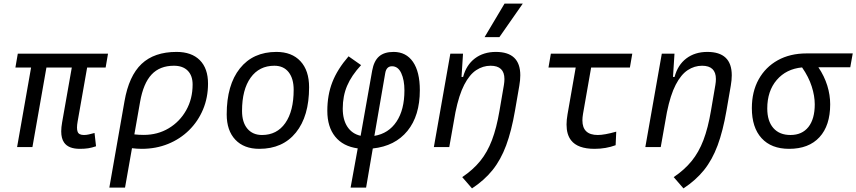

<svg xmlns="http://www.w3.org/2000/svg" viewBox="-20 -815 4746 1064"><path d="M422.4 9.8Q358.9 9.8 335 -25.4Q319.3 -47.9 319.3 -86.9Q319.3 -109.4 324.2 -136.7L377.9 -440.9H237.3L159.7 0H74.7L152.3 -440.9H65.4L78.6 -517.6H578.6L565.4 -440.9H462.9L410.2 -141.6Q406.7 -122.1 406.7 -107.9Q406.7 -93.8 410.2 -85Q416.5 -66.9 445.3 -66.9Q458.5 -66.9 472.4 -70.1Q486.3 -73.2 503.9 -78.1L512.2 -4.4Q489.3 3.4 469.5 6.6Q449.7 9.8 422.4 9.8Z M958.5 -527.3Q1041.5 -527.3 1087.2 -481.7Q1132.8 -436 1132.8 -351.6Q1132.8 -274.4 1105.2 -208.5Q1077.6 -142.6 1027.8 -93.5Q978 -44.4 911.1 -17.3Q844.2 9.8 765.6 9.8Q739.3 9.8 711.4 6.3L672.9 224.6H585.9L669.9 -253.9Q694.3 -394.5 764.6 -460.9Q835 -527.3 958.5 -527.3ZM724.6 -70.3Q748.5 -67.4 776.4 -67.4Q853.5 -67.4 914.8 -104Q976.1 -140.6 1011.7 -203.9Q1047.4 -267.1 1047.4 -346.7Q1047.4 -396 1020.3 -423.3Q993.2 -450.7 943.8 -450.7Q865.7 -450.7 820.1 -402.1Q774.4 -353.5 756.3 -250.5Z M1417 9.8Q1332 9.8 1284.2 -40.8Q1236.3 -91.3 1236.3 -181.2Q1236.3 -344.2 1309.3 -435.8Q1382.3 -527.3 1511.7 -527.3Q1597.2 -527.3 1645 -475.8Q1692.9 -424.3 1692.9 -331.5Q1692.9 -170.9 1619.9 -80.6Q1546.9 9.8 1417 9.8ZM1432.1 -66.9Q1514.6 -66.9 1561 -133.1Q1607.4 -199.2 1607.4 -317.4Q1607.4 -379.9 1579.3 -415.3Q1551.3 -450.7 1500.5 -450.7Q1416.5 -450.7 1368.9 -384.5Q1321.3 -318.4 1321.3 -200.2Q1321.3 -137.2 1350.8 -102.1Q1380.4 -66.9 1432.1 -66.9Z M2008.8 224.6H1922.9L1962.4 7.3Q1880.9 -3.9 1837.4 -57.9Q1793.9 -111.8 1793.9 -200.7Q1793.9 -288.6 1821.8 -359.9Q1849.6 -431.2 1911.6 -502.9L1981 -454.1Q1927.7 -396.5 1903.6 -339.6Q1879.4 -282.7 1879.4 -213.4Q1879.4 -151.4 1905.3 -112.3Q1931.2 -73.2 1978.5 -62.5L2042.5 -423.8Q2052.2 -477.5 2080.8 -502.4Q2109.4 -527.3 2161.1 -527.3Q2230.5 -527.3 2268.6 -472.2Q2306.6 -417 2306.6 -315.4Q2306.6 -173.8 2238 -89.6Q2169.4 -5.4 2045.9 7.8ZM2054.7 -62Q2133.3 -75.2 2177.2 -140.9Q2221.2 -206.5 2221.2 -314Q2221.2 -371.6 2203.6 -409.7Q2186 -447.8 2152.3 -447.8Q2121.1 -447.8 2114.7 -409.2Z M2384.3 0 2475.6 -517.6H2545.9L2537.6 -388.7H2546.4Q2564 -455.1 2611.6 -491.2Q2659.2 -527.3 2728 -527.3Q2863.3 -527.3 2863.3 -397.9Q2863.3 -371.6 2857.9 -340.3L2834 -202.1Q2814.5 -88.9 2784.9 -9.3Q2755.4 70.3 2709.7 127.2Q2664.1 184.1 2595.7 229L2541.5 166.5Q2601.1 126.5 2640.9 77.6Q2680.7 28.8 2706.3 -38.6Q2731.9 -106 2748 -201.2L2772.5 -344.2Q2775.4 -361.8 2775.4 -377Q2775.4 -450.7 2698.7 -450.7Q2656.2 -450.7 2619.1 -426.3Q2582 -401.9 2552.7 -345.5Q2523.4 -289.1 2503.9 -192.9L2469.7 0ZM2665.5 -609.4 2775.9 -794.9H2877L2747.6 -609.4Z M3274.9 9.8Q3181.6 9.8 3145 -37.1Q3119.6 -69.3 3119.6 -125Q3119.6 -150.4 3125 -181.2L3170.4 -440.9H3019.5L3032.7 -517.6H3483.9L3470.7 -440.9H3255.9L3210.9 -184.1Q3207.5 -164.1 3207.5 -147.9Q3207.5 -66.9 3293 -66.9Q3329.6 -66.9 3395 -85.4L3391.6 -10.3Q3337.4 9.8 3274.9 9.8Z M3556.2 0 3647.5 -517.6H3717.8L3709.5 -388.7H3718.3Q3735.8 -455.1 3783.4 -491.2Q3831.1 -527.3 3899.9 -527.3Q4035.2 -527.3 4035.2 -397.9Q4035.2 -371.6 4029.8 -340.3L4005.9 -202.1Q3986.3 -88.9 3956.8 -9.3Q3927.2 70.3 3881.6 127.2Q3835.9 184.1 3767.6 229L3713.4 166.5Q3772.9 126.5 3812.7 77.6Q3852.5 28.8 3878.2 -38.6Q3903.8 -106 3919.9 -201.2L3944.3 -344.2Q3947.3 -361.8 3947.3 -377Q3947.3 -450.7 3870.6 -450.7Q3828.1 -450.7 3791 -426.3Q3753.9 -401.9 3724.6 -345.5Q3695.3 -289.1 3675.8 -192.9L3641.6 0Z M4353 9.8Q4254.4 9.8 4200.4 -49.3Q4146.5 -108.4 4146.5 -215.8Q4146.5 -307.1 4184.3 -375.2Q4222.2 -443.4 4290.3 -481.2Q4358.4 -519 4449.7 -519H4705.6L4691.9 -442.4H4515.1Q4548.3 -393.1 4564.5 -340.8Q4580.6 -288.6 4580.6 -236.8Q4580.6 -119.1 4521.2 -54.7Q4461.9 9.8 4353 9.8ZM4424.8 -441.4Q4336.9 -433.1 4284.4 -371.8Q4231.9 -310.5 4231.9 -213.9Q4231.9 -144 4265.6 -105.5Q4299.3 -66.9 4360.4 -66.9Q4424.8 -66.9 4460 -111.3Q4495.1 -155.8 4495.1 -236.8Q4495.1 -283.2 4478.3 -335.9Q4461.4 -388.7 4424.8 -441.4Z"/></svg>

Font: CaskaydiaCove NFP SemiLight
Style: Italic
Weight: 350
Italic angle: -10°
Designer: Aaron Bell
Foundry: Saja Typeworks
Version: Version 2111.001; VTT 6.35;Nerd Fonts 3.1.1